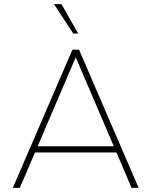

<svg xmlns="http://www.w3.org/2000/svg" viewBox="-20 -908 732 928"><path d="M650 0 362 -668H330L42 0H76L149 -171H543L616 0ZM530 -201H162L346 -631ZM358 -746 277 -888H241L334 -746Z"/></svg>

Font: Gantari Thin
Style: Regular
Weight: 250
Designer: Anugrah Pasau
Foundry: Lafontype
Version: Version 1.000